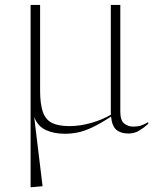

<svg xmlns="http://www.w3.org/2000/svg" viewBox="-20 -532 630 778"><path d="M467.5 -80Q467.5 -44 483.2 -31.5Q499 -19 519 -19Q536 -19 548 -22.2Q560 -25.5 580.5 -37V-30Q561.5 -13 542.8 -2Q524 9 500.5 9Q469.5 9 451.8 -5.8Q434 -20.5 430 -59.5Q386 -31 354.2 -16Q322.5 -1 296.2 4.5Q270 10 242.5 10Q199 10 166 -5Q133 -20 118.5 -58L152.5 222.5L109 226.5H104V-512H142.5V-165.5Q142.5 -109 154 -77.5Q165.5 -46 191.5 -33.5Q217.5 -21 261.5 -21Q304.5 -21 350 -34Q395.5 -47 429.5 -67.5Q429 -74 429 -81.5V-512H467.5Z"/></svg>

Font: Newsreader 72pt ExtraLight
Style: Regular
Weight: 275
Designer: Hugues Gentile
Foundry: Production Type
Version: Version 1.003; ttfautohint (v1.8.3)